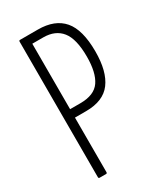

<svg xmlns="http://www.w3.org/2000/svg" viewBox="-168 -723 674 790"><g transform="rotate(-30 168.5 -327.5)"><path d="M64 0Q59 0 59 -6V-649Q59 -655 64 -655H149Q229 -655 269 -608.5Q309 -562 309 -459Q309 -364 272 -314.5Q235 -265 153 -265H100V-6Q100 0 95 0ZM100 -305H149Q215 -305 241.5 -343.5Q268 -382 268 -458Q268 -542 238.5 -579Q209 -616 152 -616H100Z"/></g></svg>

Font: Sofia Sans Extra Condensed Light
Style: Regular
Weight: 300
Designer: Botio Nikoltchev, Ani Petrova
Foundry: lettersoup
Version: Version 4.101